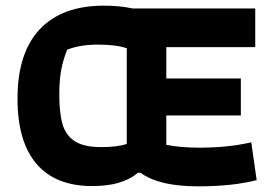

<svg xmlns="http://www.w3.org/2000/svg" viewBox="-20 -650 962 680"><path d="M478 -38H468Q414 9 307 9Q176 9 109 -70Q42 -149 42 -300Q42 -463 121 -546.5Q200 -630 348 -630Q405 -630 449 -620H884V-483H569V-372H833V-241H569V-137Q620 -127 687 -127Q788 -127 870 -146L889 -12Q803 10 682 10Q543 10 478 -38ZM429 -140V-479Q392 -492 327 -492Q263 -492 218 -474Q203 -437 196.5 -400.5Q190 -364 190 -315Q190 -250 201.5 -210Q213 -170 245.5 -149.5Q278 -129 338 -129Q395 -129 429 -140Z"/></svg>

Font: Athiti
Style: Bold
Weight: 700
Designer: CadsonDemak Team
Foundry: CadsonDemak
Version: Version 1.033